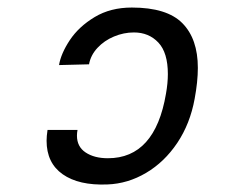

<svg xmlns="http://www.w3.org/2000/svg" viewBox="-20 -520 640 509"><path d="M184 -160.5Q184 -131 207 -115.8Q230 -100.5 266 -100.5Q391 -100.5 420 -271.5Q425 -299.5 425 -323.5Q425 -380.5 399.8 -407.2Q374.5 -434 335 -434Q308 -434 282.2 -423.2Q256.5 -412.5 238.5 -393.2Q220.5 -374 216 -349.5L136.5 -347.5Q141.5 -378 165.2 -413.8Q189 -449.5 231 -474.8Q273 -500 329.5 -500Q422.5 -500 463.5 -458.5Q504.5 -417 504.5 -340Q504.5 -303.5 496 -258Q484 -192 450 -141.2Q416 -90.5 367.5 -61.8Q319 -33 264.5 -31Q189 -28 146.2 -58Q103.5 -88 103.5 -147Q103.5 -159 106 -175.5H185.5Q184 -167.5 184 -160.5Z"/></svg>

Font: JuliaMono
Style: Bold Italic
Weight: 700
Italic angle: -9°
Monospace: yes
Designer: cormullion
Foundry: corm
Version: Version 0.057; ttfautohint (v1.8.4)